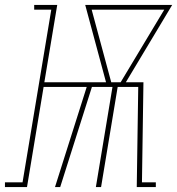

<svg xmlns="http://www.w3.org/2000/svg" viewBox="-79 -755 715 775"><path d="M-59 0V-19H12L128 -716H59V-735H152L100 -423H349L265 -735H616L429 -423H500L494 -19H550V0H473L479 -404H396L329 0H308L375 -404H292L164 0H143L271 -404H97L30 0ZM370 -423H408L584 -716H291Z"/></svg>

Font: Iosevka Curly Slab ThExObl
Style: Regular
Weight: 100
Width: 7
Italic angle: -9°
Monospace: yes
Designer: Belleve Invis
Foundry: Belleve Invis
Version: Version 11.1.0; ttfautohint (v1.8.3)